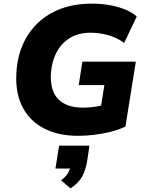

<svg xmlns="http://www.w3.org/2000/svg" viewBox="-20 -736 807 1056"><path d="M409 11Q302 11 223.5 -29Q145 -69 104.5 -146Q64 -223 70 -332Q74 -417 104 -487.5Q134 -558 188 -609.5Q242 -661 316.5 -688.5Q391 -716 486 -716Q540 -716 587.5 -707Q635 -698 672.5 -682Q710 -666 732 -645L663 -500Q621 -530 574 -543Q527 -556 477 -556Q412 -556 364.5 -527Q317 -498 290.5 -447Q264 -396 260 -331Q255 -236 301 -190Q347 -144 436 -144Q472 -144 504.5 -149Q537 -154 569 -165L527 -97L554 -268H413L433 -397H727L670 -40Q632 -22 588 -11Q544 0 498 5.5Q452 11 409 11ZM368 300 316 256Q342 236 354.5 214.5Q367 193 370 171L402 191H285L305 65H472L459 152Q451 199 432 234.5Q413 270 368 300Z"/></svg>

Font: Nunito Sans 10pt Black
Style: Italic
Weight: 900
Italic angle: -9°
Designer: Vernon Adams
Foundry: Vernon Adams
Version: Version 3.101;gftools[0.9.27]